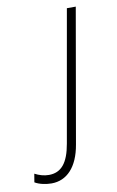

<svg xmlns="http://www.w3.org/2000/svg" viewBox="-172 -566 494 808"><g transform="rotate(-10 75.5 -162.5)"><path d="M-18 195C47 195 95 146 111 52L211 -520H173L74 41C60 123 29 158 -23 158C-44 158 -64 152 -83 142L-89 178C-69 190 -40 195 -18 195Z"/></g></svg>

Font: Fixel Text 20240404 ExtraLight
Style: Italic
Weight: 200
Width: 4
Italic angle: -10°
Designer: AlfaBravo + MacPaw
Foundry: Kyrylo Tkachov, Marchela Mozhyna, Serhii Makarenko, Maria Weinstein, Zakhar Kryvoshyya
Version: Version 1.211;Glyphs 3.2 (3225)